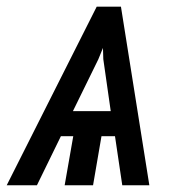

<svg xmlns="http://www.w3.org/2000/svg" viewBox="-59 -548 540 568"><path d="M156.7 -219.2H268.6L246.6 -373L245.6 -406.2L231.9 -372.6ZM281.2 -145H241.2L216.3 0H132.3L157.7 -145H121.1L50.3 0H-39.1L227.1 -528.3H298.8L382.8 0H302.7Z"/></svg>

Font: MAUL Condensed Italic
Style: Condenced Regular Italic
Weight: 400
Italic angle: -12°
Designer: MAUL
Version: Version 1.0; 2020; ttfautohint (v1.8.3)